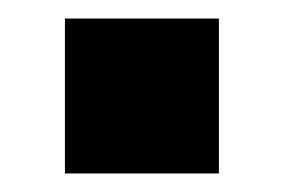

<svg xmlns="http://www.w3.org/2000/svg" viewBox="-20 -187 306 207"><path d="M216 -167V0H50V-167Z"/></svg>

Font: Cooper Hewitt
Style: Bold
Weight: 711
Designer: Village Type and Design LLC
Foundry: Cooper Hewitt Smithsonian Design Museum
Version: 1.000